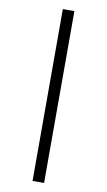

<svg xmlns="http://www.w3.org/2000/svg" viewBox="-107 -882 609 1097"><g transform="rotate(10 198.0 -333.5)"><path d="M165 -832H232V165H165Z"/></g></svg>

Font: Noto Sans Devanagari ExtraCondensed
Style: Regular
Weight: 400
Width: 2
Designer: Jelle Bosma - Monotype Design Team
Foundry: Monotype Imaging Inc.
Version: Version 2.006